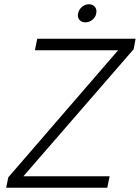

<svg xmlns="http://www.w3.org/2000/svg" viewBox="-20 -882 657 902"><path d="M608 -651 90 -54H495L484 0H9L19 -49L535 -646H144L155 -700H617ZM381 -777Q363 -777 353 -789Q343 -801 347 -819Q350 -837 365 -849.5Q380 -862 398 -862Q416 -862 426 -849.5Q436 -837 432 -819Q429 -801 414 -789Q399 -777 381 -777Z"/></svg>

Font: Albert Sans Light
Style: Italic
Weight: 300
Italic angle: -11.25°
Designer: Andreas Rasmussen
Foundry: a.Foundry
Version: Version 1.025